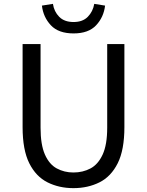

<svg xmlns="http://www.w3.org/2000/svg" viewBox="-20 -961 761 994"><path d="M360 13Q286 13 226 -17Q166 -47 131.5 -116Q97 -185 97 -303V-733H190V-300Q190 -212 212.5 -161Q235 -110 274 -89Q313 -68 360 -68Q409 -68 448.5 -89Q488 -110 511.5 -161Q535 -212 535 -300V-733H624V-303Q624 -185 589.5 -116Q555 -47 495 -17Q435 13 360 13ZM361 -788Q283 -788 243.5 -830Q204 -872 197 -932L254 -941Q260 -901 286.5 -874Q313 -847 361 -847Q408 -847 434.5 -874Q461 -901 468 -941L524 -932Q517 -872 477.5 -830Q438 -788 361 -788Z"/></svg>

Font: Noto Sans CJK KR Regular (TTF)
Style: Regular
Weight: 400
Designer: Ryoko NISHIZUKA 西塚涼子 (kana & ideographs); Paul D. Hunt (Latin, Greek & Cyrillic); Wenlong ZHANG 张文龙 (bopomofo); Sandoll 
Foundry: Adobe Systems Incorporated
Version: Version 1.004;PS 1.004;hotconv 1.0.82;makeotf.lib2.5.63406